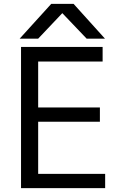

<svg xmlns="http://www.w3.org/2000/svg" viewBox="-20 -966 640 986"><path d="M88 -725H507V-650H176V-414H493V-341H176V-73H520V0H88ZM243 -946H358L519 -767.5H425L300 -898.5L176 -767.5H81Z"/></svg>

Font: JuliaMono
Style: Regular
Weight: 400
Monospace: yes
Designer: cormullion
Foundry: corm
Version: Version 0.055; ttfautohint (v1.8.4)